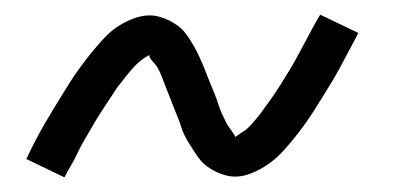

<svg xmlns="http://www.w3.org/2000/svg" viewBox="-20 -425 540 262"><path d="M68 -183 16 -208Q22 -221 28.5 -233.5Q35 -246 41.5 -257Q48 -268 54 -278Q60 -288 66 -297.5Q72 -307 77 -315Q82 -323 87.5 -330.5Q93 -338 98 -344.5Q103 -351 111 -360.5Q119 -370 126 -377Q133 -384 142.5 -390Q152 -396 163 -400Q174 -404 184 -404Q191 -404 198 -402Q205 -400 211 -397Q217 -394 222.5 -390Q228 -386 232 -381Q236 -376 239.5 -370.5Q243 -365 246 -359.5Q249 -354 252 -347.5Q255 -341 257.5 -335Q260 -329 262.5 -322.5Q265 -316 267.5 -310Q270 -304 273 -296.5Q276 -289 278 -282.5Q280 -276 283 -269.5Q286 -263 288.5 -258Q291 -253 296 -246.5Q301 -240 301 -238L308 -243Q315 -247 319 -251Q323 -255 328.5 -261.5Q334 -268 336.5 -271.5Q339 -275 341.5 -278.5Q344 -282 347 -286Q350 -290 353 -294.5Q356 -299 359 -303.5Q362 -308 365 -313Q368 -318 371.5 -323.5Q375 -329 378.5 -335Q382 -341 385.5 -347.5Q389 -354 392.5 -360.5Q396 -367 400 -374.5Q404 -382 408 -389.5Q412 -397 417 -405L469 -380Q462 -367 455.5 -354.5Q449 -342 443 -331Q437 -320 430.5 -309.5Q424 -299 418.5 -290Q413 -281 407.5 -272.5Q402 -264 397 -257Q392 -250 387 -243.5Q382 -237 374 -227.5Q366 -218 358.5 -211Q351 -204 341.5 -198Q332 -192 321.5 -188Q311 -184 301 -184Q294 -184 287 -186Q280 -188 274 -191Q268 -194 262.5 -198Q257 -202 253 -207Q249 -212 245.5 -217.5Q242 -223 238.5 -228.5Q235 -234 232 -240Q229 -246 227 -252.5Q225 -259 222.5 -265Q220 -271 217.5 -277.5Q215 -284 212 -291.5Q209 -299 206.5 -305.5Q204 -312 201.5 -318.5Q199 -325 196.5 -330Q194 -335 188.5 -341Q183 -347 184 -350L177 -346Q170 -341 166 -337Q162 -333 156.5 -326.5Q151 -320 148.5 -316.5Q146 -313 143 -309.5Q140 -306 137.5 -302Q135 -298 132 -293.5Q129 -289 126 -284.5Q123 -280 119.5 -274.5Q116 -269 112.5 -263.5Q109 -258 106 -252.5Q103 -247 99 -240.5Q95 -234 91.5 -227.5Q88 -221 84.5 -213.5Q81 -206 76.5 -198.5Q72 -191 68 -183Z"/></svg>

Font: Iosevka Light Oblique
Style: Regular
Weight: 300
Italic angle: -9°
Monospace: yes
Designer: Belleve Invis
Foundry: Belleve Invis
Version: Version 32.5.0; ttfautohint (v1.8.4)